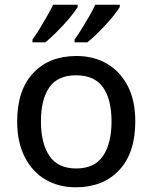

<svg xmlns="http://www.w3.org/2000/svg" viewBox="-20 -786 647 816"><path d="M555 -270Q555 -136 486.5 -63Q418 10 302 10Q230 10 174 -22.5Q118 -55 85.5 -118Q53 -181 53 -270Q53 -403 121 -475.5Q189 -548 305 -548Q379 -548 435 -515Q491 -482 523 -420.5Q555 -359 555 -270ZM154 -270Q154 -177 190 -123.5Q226 -70 304 -70Q382 -70 418 -123.5Q454 -177 454 -270Q454 -363 418 -414.5Q382 -466 303 -466Q225 -466 189.5 -414.5Q154 -363 154 -270ZM489 -756Q481 -743 465.5 -723Q450 -703 429.5 -681Q409 -659 389 -639.5Q369 -620 351 -606H297V-618Q311 -637 327 -663Q343 -689 359 -716.5Q375 -744 385 -766H489ZM310 -756Q302 -743 286.5 -723Q271 -703 250.5 -681Q230 -659 210 -639.5Q190 -620 173 -606H118V-618Q132 -637 148 -663Q164 -689 179.5 -716.5Q195 -744 206 -766H310Z"/></svg>

Font: Noto Sans Sundanese Medium
Style: Regular
Weight: 500
Version: Version 2.003